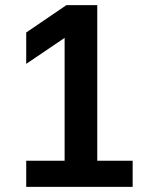

<svg xmlns="http://www.w3.org/2000/svg" viewBox="-20 -727 616 747"><path d="M358.4 -101.6H496.1V0H82V-101.6H231.4V-579.6L82 -478.5V-600.6L238.3 -707H358.4Z"/></svg>

Font: Pretendard GOV SemiBold
Style: Regular
Weight: 600
Designer: Base glyphs from Inter by Rasmus Andersson; Hangeul glyphs from Noto Sans CJK(Source Han Sans) by Jang Soo-young and Kan
Foundry: Kil Hyung-jin
Version: Version 1.309